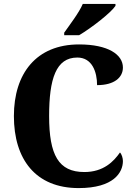

<svg xmlns="http://www.w3.org/2000/svg" viewBox="-20 -951 687 981"><path d="M308 -784V-771H384C447 -808 547 -886 570 -921V-931H403C384 -886 336 -824 308 -784ZM382 10C561 10 608 -70 608 -128C608 -143 602 -163 593 -172C561 -126 509 -72 411 -72C279 -72 231 -159 231 -358C231 -548 266 -657 375 -657C451 -657 476 -583 476 -516C564 -516 608 -555 608 -606C608 -672 533 -724 384 -724C165 -724 51 -575 51 -358C51 -137 162 10 382 10Z"/></svg>

Font: Noto Serif Devanagari SemiCondensed ExtraBold
Style: Regular
Weight: 800
Width: 4
Designer: Universal Thirst, Indian Type Foundry and the Monotype Design Team
Foundry: Monotype Imaging Inc.
Version: Version 2.004